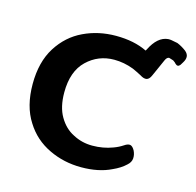

<svg xmlns="http://www.w3.org/2000/svg" viewBox="-94 -708 832 816"><g transform="rotate(15 322.0 -300.0)"><path d="M474 -432Q465 -437 455.5 -441.5Q446 -446 435 -451Q393 -467 350 -467Q280 -467 230 -419Q180 -371 180 -278Q180 -214 204 -173Q229 -130 268 -111Q307 -90 353 -90Q401 -90 443 -106Q465 -114 483 -126Q499 -137 509.5 -134.5Q520 -132 529 -115Q537 -98 535.5 -81.5Q534 -65 519 -52Q497 -31 463 -16Q408 11 331 11Q255 11 190 -20Q122 -52 83 -115Q41 -180 41 -278Q41 -375 82 -440Q123 -505 189 -536Q254 -567 331 -567Q411 -567 468 -539L471 -544Q502 -607 548 -611Q552 -611 556 -611Q560 -611 564 -610L569 -609Q581 -607 590 -605Q610 -597 630 -582Q643 -571 643.5 -558.5Q644 -546 635 -532L627 -519Q617 -506 605 -518Q601 -523 597.5 -525Q594 -527 592 -529L573 -535Q563 -535 556 -519L540 -483L523 -445Q515 -426 503 -423.5Q491 -421 474 -432Z"/></g></svg>

Font: MaokenZhuyuanTi
Style: Regular
Weight: 400
Designer: Fontworks Inc & LongZhuTi team: ZERO子、时光羊、荆南、频凡、刘鹏、Little White Dog、帆影Magmeta、奈白不弍、白日月球、ChaoTawei、雨三（排名不分先后）
Version: Version 1.000; 20230222